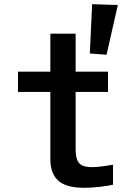

<svg xmlns="http://www.w3.org/2000/svg" viewBox="-20 -893 640 919"><path d="M221 -131V-453H66V-550H221V-732H342V-550H497V-453H342V-184Q342 -148 349.2 -128.5Q356.5 -109 373.8 -101Q391 -93 423 -93Q440 -93 471.2 -97Q502.5 -101 521 -105V-9Q500 -3.5 457.8 1.2Q415.5 6 384 6Q297 6 259 -28.2Q221 -62.5 221 -131ZM410 -637 421 -873 544 -869 490 -631Z"/></svg>

Font: JuliaMono
Style: Bold
Weight: 700
Monospace: yes
Designer: cormullion
Foundry: corm
Version: Version 0.055; ttfautohint (v1.8.4)